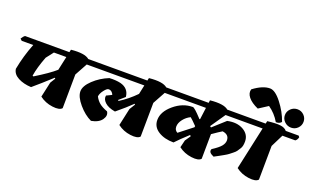

<svg xmlns="http://www.w3.org/2000/svg" viewBox="-135 -1556 3441 2105"><g transform="rotate(20 1585.5 -503.0)"><path d="M904 -627 916 -612Q909 -580 887 -565H744L664 -419L660 -25Q633 8 547.5 -3Q462 -14 397 -64L436 -241L473 -301L465 -309Q346 -200 255 -123Q166 -127 102 -161Q38 -195 30 -255Q61 -417 120 -565H-15L-35 -584Q-17 -614 2 -627H519L526 -658Q686 -674 739 -627ZM471 -404 506 -565H361L295 -480Q244 -347 228 -247L239 -242Q399 -340 471 -404Z M979 -278Q1000 -237 1032.5 -209.5Q1065 -182 1129 -158Q1156 -117 1121 -66.5Q1086 -16 999 0Q918 -38 848.5 -120Q779 -202 779 -265Q779 -328 854 -399Q929 -470 1029 -510Q1104 -514 1160 -501Q1260 -475 1269 -377L1199 -316L1209 -309Q1306 -369 1393 -458L1416 -565H745L725 -584Q743 -614 762 -627H1429L1436 -658Q1596 -674 1649 -627H1814L1826 -612Q1819 -580 1797 -565H1654L1574 -419L1570 -25Q1543 8 1457.5 -3Q1372 -14 1307 -64L1351 -266L1392 -332L1385 -340Q1318 -274 1211 -186Q1129 -200 1089.5 -237.5Q1050 -275 1059 -317Q1069 -322 1090 -332Q1111 -342 1121 -347Q1115 -366 1099.5 -379Q1084 -392 1063.5 -392Q1043 -392 1012.5 -352Q982 -312 979 -278Z M2664 -364Q2664 -310 2646.5 -282.5Q2629 -255 2619 -240.5Q2609 -226 2584.5 -207Q2560 -188 2547 -177.5Q2534 -167 2499.5 -147.5Q2465 -128 2451 -120.5Q2437 -113 2396 -91Q2361 -106 2349 -122.5Q2337 -139 2347 -161Q2420 -208 2446.5 -241Q2473 -274 2473 -308Q2473 -375 2395 -386Q2361 -366 2285 -313L2282 -25Q2255 8 2169.5 -3Q2084 -14 2019 -64L2040 -150L2084 -214L2074 -227Q1982 -143 1930 -87Q1823 -87 1751 -132.5Q1679 -178 1679 -259Q1679 -355 1779.5 -440Q1880 -525 1997 -525Q2017 -525 2101 -434Q2107 -427 2110 -424L2117 -428L2135 -565H1635L1615 -584Q1633 -614 1652 -627H2144L2148 -658Q2308 -674 2361 -627H2814L2826 -612Q2819 -580 2797 -565H2364Q2347 -538 2246 -393L2260 -382Q2306 -422 2402 -510Q2511 -534 2587.5 -490.5Q2664 -447 2664 -364ZM1934 -201Q2029 -274 2089 -322L2092 -336Q2036 -394 2013 -412Q1966 -390 1932.5 -347Q1899 -304 1899 -261.5Q1899 -219 1934 -201Z M3194 -627 3206 -612Q3199 -580 3177 -565H3027L2954 -419L2950 -25Q2923 8 2837.5 -3Q2752 -14 2687 -64L2796 -565H2654L2634 -584Q2652 -614 2671 -627H2809L2816 -658Q2916 -670 2968 -663.5Q3020 -657 3043 -627ZM2723 -1006Q2784 -1006 2859.5 -909Q2935 -812 2972 -705Q2949 -678 2908 -680Q2858 -766 2778 -821L2671 -752Q2590 -788 2553.5 -834Q2517 -880 2532 -926Q2639 -1006 2723 -1006ZM3193 -787Q3193 -743 3161.5 -711.5Q3130 -680 3085 -680Q3040 -680 3007.5 -711.5Q2975 -743 2975 -787Q2975 -831 3007.5 -862.5Q3040 -894 3085 -894Q3130 -894 3161.5 -862.5Q3193 -831 3193 -787Z"/></g></svg>

Font: Tillana ExtraBold
Style: Regular
Weight: 800
Designer: Lipi Raval (Devanagari, Latin), Jonny Pinhorn (Latin)
Foundry: Indian Type Foundry
Version: Version 2.003;PS 1.0;hotconv 1.0.79;makeotf.lib2.5.61930; tt